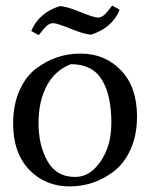

<svg xmlns="http://www.w3.org/2000/svg" viewBox="-20 -656 540 688"><path d="M471 -239Q471 -172 448 -121Q425 -70 388 -42Q317 12 229.5 12Q142 12 84.5 -48Q27 -108 27 -213Q27 -280 49.5 -331Q72 -382 109 -410Q180 -464 268 -464Q356 -464 413.5 -404Q471 -344 471 -239ZM248 -22Q292 -22 323 -56Q379 -116 379 -215.5Q379 -315 345 -370.5Q311 -426 234 -426Q177 -404 147.5 -348.5Q118 -293 118 -214.5Q118 -136 150 -79Q182 -22 248 -22ZM119 -530 92 -545Q119 -610 194 -634Q216 -634 266.5 -613.5Q317 -593 330 -593Q343 -593 354 -603Q365 -613 382 -636L409 -621Q382 -556 307 -532Q285 -532 234.5 -552.5Q184 -573 171 -573Q158 -573 147 -563Q136 -553 119 -530Z"/></svg>

Font: Belleza
Style: Regular
Weight: 400
Designer: Eduardo Rodriguez Tunni
Foundry: Eduardo Rodriguez Tunni
Version: Version 1.001